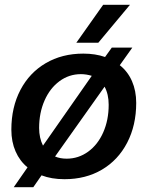

<svg xmlns="http://www.w3.org/2000/svg" viewBox="-20 -732 612 795"><path d="M544 -306Q544 -213 506.5 -141Q469 -69 402 -29.5Q335 10 247 10Q193 10 152 -6L118 43H37L94 -39Q62 -65 44.5 -105Q27 -145 27 -195Q27 -288 64.5 -359.5Q102 -431 169.5 -470.5Q237 -510 325 -510Q375 -510 415 -496L443 -535H528L476 -462Q509 -436 526.5 -396Q544 -356 544 -306ZM158 -129 360 -418Q337 -425 315 -425Q266 -425 226.5 -396Q187 -367 164.5 -316Q142 -265 142 -202Q142 -161 158 -129ZM430 -298Q430 -342 413 -373L208 -84Q229 -75 256 -75Q305 -75 345 -104Q385 -133 407.5 -184Q430 -235 430 -298ZM407 -712H518L387 -555H296Z"/></svg>

Font: Sarabun SemiBold
Style: Italic
Weight: 600
Italic angle: -10°
Designer: Suppakit Chalermlarp | Katatrad Co.,Ltd.
Foundry: Cadson Demak Co.,Ltd.
Version: Version 1.000; ttfautohint (v1.6)